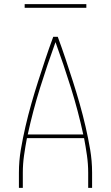

<svg xmlns="http://www.w3.org/2000/svg" viewBox="-20 -914 540 934"><path d="M72 0V-74Q72 -131 81.5 -187Q91 -243 104 -299Q117 -355 132.5 -409.5Q148 -464 165.5 -518.5Q183 -573 201 -627Q219 -681 239 -735H261Q281 -681 299 -627Q317 -573 334.5 -518.5Q352 -464 367.5 -409.5Q383 -355 396 -299Q409 -243 418.5 -187Q428 -131 428 -74V0H409V-74Q409 -116 403 -158Q397 -200 389 -242H111Q103 -200 97 -158Q91 -116 91 -74V0ZM115 -260H385Q360 -375 325 -487Q290 -599 250 -709Q210 -599 175 -487Q140 -375 115 -260ZM100 -876V-894H400V-876Z"/></svg>

Font: Iosevka Curly Thin
Style: Regular
Weight: 100
Monospace: yes
Designer: Belleve Invis
Foundry: Belleve Invis
Version: Version 22.1.2; ttfautohint (v1.8.4)